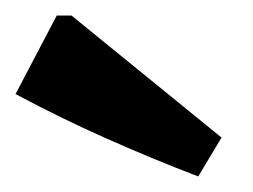

<svg xmlns="http://www.w3.org/2000/svg" viewBox="-20 -775 326 247"><path d="M235 -548Q175 -571 116.5 -597Q58 -623 0 -654L53 -755H72L265 -598Z"/></svg>

Font: Piazzolla
Style: Bold
Weight: 700
Designer: Juan Pablo del Peral
Foundry: Huerta Tipografica
Version: Version 1.330